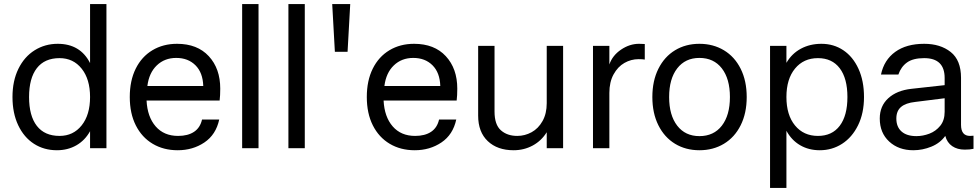

<svg xmlns="http://www.w3.org/2000/svg" viewBox="-20 -724 4788 938"><path d="M420 -704H500V0H420V-83Q395 -38 353 -14Q311 10 258 10Q195 10 146 -21.5Q97 -53 69 -112Q41 -171 41 -250Q41 -329 70 -388Q99 -447 149.5 -478.5Q200 -510 262 -510Q372 -510 420 -416ZM420 -250Q420 -337 379 -388.5Q338 -440 271 -440Q198 -440 160 -391Q122 -342 122 -250Q122 -158 160 -109Q198 -60 271 -60Q338 -60 379 -111.5Q420 -163 420 -250Z M1053 -233H696Q700 -153 740.5 -106.5Q781 -60 850 -60Q898 -60 928 -80Q958 -100 967 -140H1051Q1035 -66 978.5 -28Q922 10 848 10Q779 10 726 -21.5Q673 -53 643.5 -111.5Q614 -170 614 -250Q614 -330 643 -388.5Q672 -447 724.5 -478.5Q777 -510 845 -510Q944 -510 1000 -449.5Q1056 -389 1056 -291Q1056 -257 1053 -233ZM973 -304Q971 -369 935 -405Q899 -441 841 -441Q784 -441 746 -404.5Q708 -368 700 -304Z M1163 -704H1243V0H1163Z M1389 -704H1469V0H1389Z M1603 -704H1691L1678 -471H1616Z M2211 -233H1854Q1858 -153 1898.5 -106.5Q1939 -60 2008 -60Q2056 -60 2086 -80Q2116 -100 2125 -140H2209Q2193 -66 2136.5 -28Q2080 10 2006 10Q1937 10 1884 -21.5Q1831 -53 1801.5 -111.5Q1772 -170 1772 -250Q1772 -330 1801 -388.5Q1830 -447 1882.5 -478.5Q1935 -510 2003 -510Q2102 -510 2158 -449.5Q2214 -389 2214 -291Q2214 -257 2211 -233ZM2131 -304Q2129 -369 2093 -405Q2057 -441 1999 -441Q1942 -441 1904 -404.5Q1866 -368 1858 -304Z M2651 -500H2731V0H2651V-78Q2625 -36 2582.5 -13Q2540 10 2489 10Q2410 10 2363 -34.5Q2316 -79 2316 -159V-500H2396V-179Q2396 -115 2427 -87.5Q2458 -60 2507 -60Q2544 -60 2577 -78Q2610 -96 2630.5 -132.5Q2651 -169 2651 -220Z M2877 0V-500H2957V-409Q2972 -453 3014 -481.5Q3056 -510 3102 -510Q3121 -510 3130 -509V-433Q3119 -435 3100 -435Q3063 -435 3030.5 -416.5Q2998 -398 2977.5 -360.5Q2957 -323 2957 -270V0Z M3628 -250Q3628 -171 3598.5 -112Q3569 -53 3516.5 -21.5Q3464 10 3397 10Q3330 10 3278 -21.5Q3226 -53 3196.5 -112Q3167 -171 3167 -250Q3167 -329 3196.5 -388Q3226 -447 3278 -478.5Q3330 -510 3397 -510Q3464 -510 3516.5 -478.5Q3569 -447 3598.5 -388Q3628 -329 3628 -250ZM3249 -250Q3249 -161 3288.5 -110Q3328 -59 3397 -59Q3467 -59 3506.5 -110Q3546 -161 3546 -250Q3546 -339 3506.5 -390Q3467 -441 3397 -441Q3328 -441 3288.5 -390Q3249 -339 3249 -250Z M4201 -250Q4201 -171 4172 -112Q4143 -53 4094 -21.5Q4045 10 3985 10Q3931 10 3889 -14.5Q3847 -39 3822 -85V194H3742V-500H3822V-417Q3848 -462 3892.5 -486Q3937 -510 3993 -510Q4053 -510 4100 -478.5Q4147 -447 4174 -388Q4201 -329 4201 -250ZM4120 -250Q4120 -341 4082.5 -390.5Q4045 -440 3976 -440Q3906 -440 3864 -389Q3822 -338 3822 -250Q3822 -162 3864 -111Q3906 -60 3976 -60Q4045 -60 4082.5 -109.5Q4120 -159 4120 -250Z M4736 -61V3Q4719 7 4693 7Q4657 7 4632 -10Q4607 -27 4598 -60Q4573 -25 4530 -7.5Q4487 10 4442 10Q4370 10 4324 -32.5Q4278 -75 4278 -145Q4278 -206 4319.5 -244Q4361 -282 4432 -290L4595 -308V-343Q4595 -440 4495 -440Q4441 -440 4411.5 -419Q4382 -398 4369 -360H4284Q4299 -431 4353.5 -470.5Q4408 -510 4495 -510Q4574 -510 4624.5 -470Q4675 -430 4675 -344V-114Q4675 -60 4719 -60Q4728 -60 4736 -61ZM4595 -178V-244L4451 -226Q4405 -221 4382 -201.5Q4359 -182 4359 -145Q4359 -104 4384.5 -81.5Q4410 -59 4457 -59Q4489 -59 4520.5 -71Q4552 -83 4573.5 -109.5Q4595 -136 4595 -178Z"/></svg>

Font: CBA Beacon Sans
Style: Regular
Weight: 400
Designer: Wei Huang
Foundry: Wei Huang
Version: Version 1.002